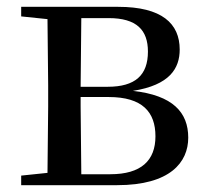

<svg xmlns="http://www.w3.org/2000/svg" viewBox="-20 -542 606 562"><path d="M118 0H323C478 0 531 -67 531 -139C531 -213 486 -263 369 -276C477 -293 506 -342 506 -397C506 -473 454 -522 326 -522H42V-494L119 -486L121 -292V-230L119 -36L42 -28V0ZM218 -489H298C380 -489 413 -454 413 -391C413 -322 376 -288 295 -288H216ZM216 -258H298C397 -258 435 -214 435 -143C435 -72 393 -32 303 -32H218L216 -230Z"/></svg>

Font: Noto Serif HK Medium
Style: Regular
Weight: 500
Designer: Ryoko NISHIZUKA 西塚涼子 (kana & ideographs); Frank Grießhammer (Latin, Greek & Cyrillic); Wenlong ZHANG 张文龙 (bopomofo); San
Foundry: Adobe
Version: Version 2.001;hotconv 1.1.0;makeotfexe 2.6.0